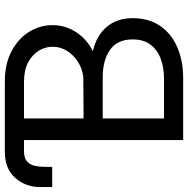

<svg xmlns="http://www.w3.org/2000/svg" viewBox="-12 -755 767 783"><g transform="rotate(-90 371.5 -363.5)"><path d="M443.2 0H191.8V-649.1H146.3Q117.9 -649.1 104.2 -636.5Q90.6 -623.9 86.5 -603.9Q82.4 -583.8 82.4 -561.1V-534.1H0V-582.4Q0 -642 37.3 -684.7Q74.6 -727.3 144.9 -727.3H430.4Q502.8 -727.3 554.3 -699.9Q605.8 -672.6 633.2 -628.2Q660.5 -583.8 660.5 -532.7Q660.5 -480.8 631.9 -436.8Q603.3 -392.8 554.3 -368.3Q616.5 -354.4 652.7 -312.5Q688.9 -270.6 688.9 -206Q688.9 -139.9 657.3 -93.9Q625.7 -47.9 570.3 -24Q514.9 0 443.2 0ZM279.8 -649.1V-406.2H302.6L449.6 -407.3Q483.3 -411.6 511.2 -429.3Q539.1 -447.1 555.8 -474.3Q572.4 -501.4 572.4 -532.7Q572.4 -561.8 556.5 -588.4Q540.5 -615.1 508.9 -632.1Q477.3 -649.1 430.4 -649.1ZM602.3 -206Q602.3 -268.8 559.5 -298.5Q516.7 -328.1 447.4 -328.1H279.8V-78.1H443.2Q485.8 -78.1 522 -91.1Q558.2 -104 580.3 -132.3Q602.3 -160.5 602.3 -206Z"/></g></svg>

Font: Inter UI
Style: Regular
Weight: 400
Designer: Rasmus Andersson
Foundry: rsms
Version: Version 2.2